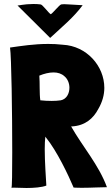

<svg xmlns="http://www.w3.org/2000/svg" viewBox="-20 -936 558 957"><path d="M392 -910C332 -913 315 -915 303 -915C297 -915 293 -915 285 -914C275 -911 243 -870 233 -865C220 -873 192 -914 182 -914C169 -916 157 -916 145 -916C100 -916 69 -907 67 -909L230 -747C289 -802 347 -849 392 -910ZM513 -3C473 -113 391 -206 335 -305V-306H340C404 -310 445 -345 470 -393C490 -427 500 -463 500 -498C500 -607 412 -707 293 -713C268 -716 244 -717 220 -717C150 -717 86 -707 30 -699C37 -655 41 -370 41 -178C41 -77 40 -1 37 0C44 -2 76 1 112 1C148 1 189 -2 211 -11C209 -48 203 -128 203 -192C203 -217 204 -239 206 -255L208 -252C265 -182 321 -62 347 -1H348C363 0 378 0 393 0C437 0 479 -3 514 -3ZM283 -436C269 -434 254 -433 238 -433C219 -433 199 -434 182 -436H181C176 -466 179 -525 176 -559C200 -569 225 -575 247 -575C268 -575 287 -569 301 -556C317 -543 326 -521 326 -499C326 -470 312 -442 283 -436ZM37 0C37 0 37 0 37 0Z"/></svg>

Font: HEYCLAY
Style: Regular
Weight: 400
Designer: Marcelo Magalhaes
Foundry: Marcelo Magalhães
Version: Version 1.300;hotconv 1.0.109;makeotfexe 2.5.65596